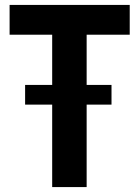

<svg xmlns="http://www.w3.org/2000/svg" viewBox="-20 -760 565 780"><path d="M82 -415H192V-619H19V-740H507V-619H332V-415H433V-335H332V0H192V-335H82Z"/></svg>

Font: Encode Sans Compressed
Style: Bold
Weight: 700
Designer: Pablo Impallari, Andres Torresi
Foundry: Pablo Impallari, Andres Torresi
Version: Version 1.000; ttfautohint (v1.00) -l 8 -r 50 -G 200 -x 14 -